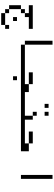

<svg xmlns="http://www.w3.org/2000/svg" viewBox="1074 -1802 852 3040"><g transform="rotate(90 1500.0 -282.0)"><path d="M437.5 62.5V0H375V62.5H187.5V125H375V62.5ZM312.5 -62.5V-125H250V-62.5ZM437.5 -312.5V-375H62.5V-312.5H187.5V-250H125V-187.5H62.5V0H125V62.5H187.5V0H125V-187.5H187.5V-250H250V-312.5Z M1000 -187.5V-250H687.5V-187.5ZM687.5 -250V-687.5H625V-250Z M1250 -62.5V-125H1187.5V-62.5ZM1500 -187.5V-250H1437.5V-312.5H1312.5V-250H1000V-187.5ZM1312.5 -312.5V-375H1125V-312.5Z M2000 -187.5V-250H1875Q1875 -250 1875 -375H1812.5Q1812.5 -375 1812.5 -250H1500V-187.5ZM1687.5 -562.5V-625H1625V-562.5ZM1812.5 -562.5V-625H1750V-562.5ZM1812.5 -375V-437.5H1750V-375Z M2250 -250H2000V-187.5H2375Q2375 -187.5 2375 -312.5H2250ZM2250 -312.5V-375H2062.5V-312.5Z M2750 -687.5Q2750 -687.5 2750 -187.5H2812.5Q2812.5 -187.5 2812.5 -687.5Z"/></g></svg>

Font: CalcUnifontExMono
Style: Regular
Weight: 500
Version: Version 15.0.06